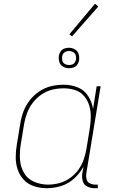

<svg xmlns="http://www.w3.org/2000/svg" viewBox="-20 -985 616 1013"><path d="M227 8Q264 8 302 -3.5Q340 -15 370.5 -42.5Q401 -70 420 -105L414 -68Q411 -48 417 -28.5Q423 -9 441 -0.5Q459 8 480 8H496V-11H483Q468 -11 454.5 -17.5Q441 -24 437 -38.5Q433 -53 435 -68L511 -530H490L471 -410Q465 -447 445 -478.5Q425 -510 390 -524Q355 -538 316 -538Q283 -538 250.5 -530.5Q218 -523 188.5 -503.5Q159 -484 137.5 -456.5Q116 -429 104 -397.5Q92 -366 87 -333L69 -223Q63 -189 63 -155Q63 -121 73.5 -90Q84 -59 106.5 -35.5Q129 -12 161 -2Q193 8 227 8ZM233 -11Q195 -11 160 -26Q125 -41 106.5 -73Q88 -105 85.5 -143Q83 -181 89 -220L107 -330Q112 -360 123 -389Q134 -418 153.5 -443.5Q173 -469 200 -487Q227 -505 256.5 -512Q286 -519 316 -519Q347 -519 375.5 -510Q404 -501 423 -479Q442 -457 450.5 -429Q459 -401 459 -370.5Q459 -340 454 -309L436 -199Q431 -170 421 -141.5Q411 -113 392 -87.5Q373 -62 347 -44Q321 -26 291.5 -18.5Q262 -11 233 -11ZM344 -625Q356 -625 368 -629Q380 -633 387.5 -643.5Q395 -654 397 -666Q400 -683 395 -699.5Q390 -716 375.5 -724.5Q361 -733 344 -733Q332 -733 320 -729Q308 -725 300.5 -714.5Q293 -704 291 -692Q288 -674 293 -658Q298 -642 312.5 -633.5Q327 -625 344 -625ZM344 -642Q332 -642 322 -647.5Q312 -653 309 -664.5Q306 -676 308 -688Q309 -696 314.5 -703Q320 -710 328 -713Q336 -716 344 -716Q356 -716 366 -710Q376 -704 379.5 -693Q383 -682 381 -670Q379 -662 374 -654.5Q369 -647 360.5 -644.5Q352 -642 344 -642ZM360 -793 499 -951 481 -965 346 -804Z"/></svg>

Font: Iosevka Sparkle Thin
Style: Italic
Weight: 100
Italic angle: -9°
Designer: Belleve Invis
Foundry: Belleve Invis
Version: Version 4.5.0; ttfautohint (v1.8.3)